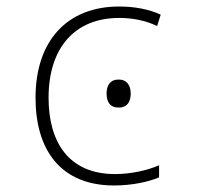

<svg xmlns="http://www.w3.org/2000/svg" viewBox="-20 -559 603 589"><path d="M330 10C384 10 436 -1 468 -15V-52C432 -36 380 -25 333 -25C190 -25 129 -124 129 -259C129 -412 209 -504 346 -504C383 -504 426 -497 462 -479L473 -514C436 -531 393 -539 345 -539C188 -539 89 -436 89 -259C89 -98 167 10 330 10ZM344 -229C372 -229 381 -249 381 -272C381 -296 370 -315 344 -315C317 -315 307 -296 307 -272C307 -247 317 -229 344 -229Z"/></svg>

Font: Noto Sans Mono SemiCondensed ExtraLight
Style: Regular
Weight: 200
Width: 4
Designer: Monotype Design Team
Foundry: Monotype Imaging Inc.
Version: Version 2.014